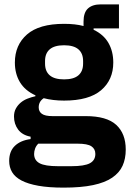

<svg xmlns="http://www.w3.org/2000/svg" viewBox="-20 -646 595 878"><path d="M555 38Q555 80 540.5 112Q526 144 493 166.5Q460 189 405.5 200.5Q351 212 271 212Q203 212 155.5 203.5Q108 195 78.5 179.5Q49 164 35.5 141.5Q22 119 22 90Q22 46 48 21Q74 -4 120 -10V-21Q82 -28 63 -53.5Q44 -79 44 -113Q44 -134 52.5 -149.5Q61 -165 74.5 -176.5Q88 -188 106 -195Q124 -202 142 -206V-210Q94 -232 71 -270.5Q48 -309 48 -360Q48 -440 103.5 -488.5Q159 -537 273 -537Q325 -537 362 -527V-547Q362 -589 382.5 -607.5Q403 -626 441 -626H524V-516H408V-510Q454 -488 476 -449.5Q498 -411 498 -360Q498 -281 442.5 -233.5Q387 -186 273 -186Q222 -186 180 -197Q157 -182 157 -155Q157 -136 171.5 -125.5Q186 -115 220 -115H372Q468 -115 511.5 -75Q555 -35 555 38ZM416 58Q416 35 398 23Q380 11 335 11H155Q145 21 140.5 33.5Q136 46 136 58Q136 87 161 100.5Q186 114 246 114H306Q366 114 391 100.5Q416 87 416 58ZM273 -283Q317 -283 338.5 -301.5Q360 -320 360 -355V-367Q360 -402 338.5 -420.5Q317 -439 273 -439Q229 -439 207.5 -420.5Q186 -402 186 -367V-355Q186 -320 207.5 -301.5Q229 -283 273 -283Z"/></svg>

Font: IBMPlexSans-Bold
Style: Bold
Weight: 700
Designer: Mike Abbink, Paul van der Laan, Pieter van Rosmalen
Foundry: Bold Monday
Version: Version 3.1